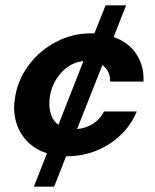

<svg xmlns="http://www.w3.org/2000/svg" viewBox="-20 -700 582 720"><path d="M228 -114 183 0H107L156 -125Q98 -144 65.5 -190Q33 -236 33 -298Q33 -317 38 -344Q50 -407 91 -460Q132 -513 192.5 -544Q253 -575 321 -575H334L376 -680H453L406 -561Q462 -542 491.5 -497Q521 -452 518 -394H393Q394 -434 364 -456L269 -216Q302 -219 329 -236Q356 -253 370 -282H493Q462 -207 390.5 -160.5Q319 -114 229 -114ZM165 -312Q165 -286 173.5 -265Q182 -244 199 -232L293 -471Q245 -466 211 -429Q177 -392 168 -344Q165 -328 165 -312Z"/></svg>

Font: Teachers SemiBold
Style: Italic
Weight: 600
Designer: Alfredo Marco Pradil & Chank Diesel
Version: Version 0.009